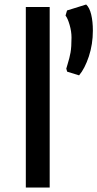

<svg xmlns="http://www.w3.org/2000/svg" viewBox="-20 -844 438 864"><path d="M203.6 -812.5V0H96.2V-812.5ZM278.3 -535.2 284.2 -555.2Q293 -583 297.4 -607.7Q301.8 -632.3 301.8 -675.3Q301.8 -702.6 293.2 -732.2Q284.7 -761.7 274.9 -773.9L281.7 -796.9L367.7 -823.7Q382.8 -810.1 390.4 -778.6Q397.9 -747.1 397.9 -706.1Q397.9 -645 379.9 -590.3Q361.8 -535.6 335.9 -504.9L282.2 -521.5Z"/></svg>

Font: Merriweather Sans
Style: Regular
Weight: 400
Designer: Eben Sorkin
Foundry: Eben Sorkin
Version: Version 1.006; ttfautohint (v1.4.1) -l 6 -r 50 -G 0 -x 11 -H